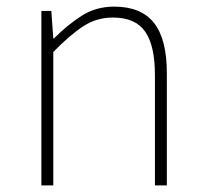

<svg xmlns="http://www.w3.org/2000/svg" viewBox="-20 -560 619 580"><path d="M135 -527 141 -444H143Q184 -485 227 -512.5Q270 -540 325 -540Q406 -540 445 -491Q484 -442 484 -339V0H448V-334Q448 -422 418.5 -464.5Q389 -507 321 -507Q272 -507 232 -481Q192 -455 141 -403V0H105V-527Z"/></svg>

Font: Kinto Sans Thin
Style: Regular
Weight: 100
Designer: Authors: Ryoko NISHIZUKA  (kana & ideographs); Paul D. Hunt (Latin, Greek & Cyrillic); Wenlong ZHANG  (bopomofo); Sandol
Foundry: Adobe Systems Incorporated, ookami Inc.
Version: Version 0.001